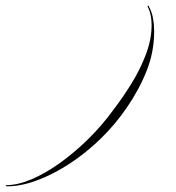

<svg xmlns="http://www.w3.org/2000/svg" viewBox="-240 -463 617 675"><path d="M279 -440Q278 -442 280 -443Q282 -444 283 -441Q294 -421 298 -398.5Q302 -376 302 -353Q302 -282 276.5 -216.5Q251 -151 208 -88Q167 -27 114.5 24Q62 75 4.5 112.5Q-53 150 -109.5 171Q-166 192 -215 192Q-217 192 -219 190Q-221 188 -219 188Q-178 188 -129.5 167.5Q-81 147 -30 110.5Q21 74 69.5 26.5Q118 -21 158 -76Q191 -119 222 -169Q253 -219 273 -272Q293 -325 293 -375Q293 -392 290 -408Q287 -424 279 -440Z"/></svg>

Font: Ballet 72pt
Style: Regular
Weight: 400
Designer: Maximiliano R. Sproviero
Foundry: Omnibus-Type
Version: Version 1.100; ttfautohint (v1.8.3)